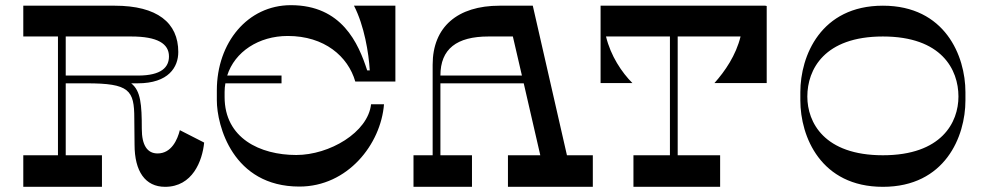

<svg xmlns="http://www.w3.org/2000/svg" viewBox="-20 -722 3811 742"><path d="M675 -219C666 -183 643 -129 589 -129C549 -129 528 -161 528 -224C528 -318 524 -371 487 -400H512C632 -400 669 -463 669 -521C669 -634 588 -700 423 -700H70V-581H204V-122H70V0H374V-122H234V-400H314C480 -400 499 -374 499 -264L500 -163C500 -60 541 0 618 0C724 0 762 -100 769 -171ZM234 -430V-581H487C589 -581 633 -553 633 -504C633 -463 605 -430 513 -430Z M1092 -583C1234 -583 1325 -504 1353 -407H1508V-700H1348C1388 -622 1405 -517 1409 -450H1399C1365 -555 1301 -702 1104 -702C937 -702 818 -557 818 -373V-334C818 -238 879 -1 1137 -1C1324 -1 1452 -165 1464 -319H1414C1402 -210 1253 -123 1125 -123C985 -123 848 -188 848 -347V-367C848 -378 849 -389 851 -400H1068V-430H858C887 -522 980 -583 1092 -583Z M2171 -122 2039 -700H1911C1748 -700 1652 -618 1652 -472V-122H1578V0H1804V-122H1682V-400H2004L2068 -122H1943V0H2271V-122ZM1682 -430C1682 -533 1745 -581 1868 -581H1962L1997 -430Z M2943 -401V-699H2939V-700H2301V-401H2424C2383 -442 2340 -506 2322 -581H2569V-122H2428V0H2763V-122H2599V-581H2842C2824 -508 2782 -447 2741 -401Z M3711 -366C3711 -506 3632 -700 3392 -700C3152 -700 3073 -506 3073 -366V-334C3073 -194 3152 0 3392 0C3632 0 3711 -194 3711 -334ZM3392 -122C3165 -122 3100 -249 3100 -349C3100 -453 3165 -581 3392 -581C3619 -581 3684 -453 3684 -349C3684 -249 3619 -122 3392 -122Z"/></svg>

Font: Space Cowgirl Medium
Style: Regular
Weight: 600
Designer: Valery Marier
Foundry: Valery Marier
Version: Version 1.000;hotconv 1.0.109;makeotfexe 2.5.65596